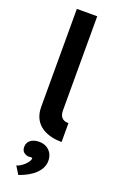

<svg xmlns="http://www.w3.org/2000/svg" viewBox="-188 -785 667 1090"><g transform="rotate(20 145.5 -240.0)"><path d="M73 -148C73 -31 171 0 250 0V-114C228 -114 196 -121 196 -171V-740H73ZM54 213 83 260C164 232 216 185 216 127C216 74 179 42 132 42C89 42 60 63 60 97C60 119 68 132 91 140C109 145 125 136 125 145C125 167 84 206 54 213Z"/></g></svg>

Font: Easer Grotesk Medium
Style: Regular
Weight: 500
Designer: Boardeaser, Bonnie Shaver-Troup, Thomas Jockin
Foundry: Lexend
Version: Version 1.001;Glyphs 3.1.2 (3151)